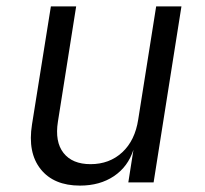

<svg xmlns="http://www.w3.org/2000/svg" viewBox="-20 -570 640 600"><path d="M230 10Q148 10 107 -41.5Q66 -93 80 -181L139 -550H218L161 -190Q151 -127 178.5 -92Q206 -57 263 -57Q322 -57 362 -94Q402 -131 412 -197L468 -550H547L460 0H381L397 -102Q380 -49 336 -19.5Q292 10 230 10Z"/></svg>

Font: JetBrains Mono NL Light
Style: Italic
Weight: 300
Italic angle: -9°
Designer: Philipp Nurullin, Konstantin Bulenkov
Foundry: JetBrains
Version: Version 2.304; ttfautohint (v1.8.4.7-5d5b)